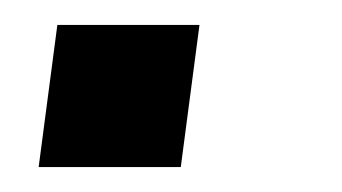

<svg xmlns="http://www.w3.org/2000/svg" viewBox="-20 -134 274 154"><path d="M125 0H11L26 -114H140Z"/></svg>

Font: Tanohe Sans Medium
Style: Italic
Weight: 500
Designer: Village Type and Design LLC & Cristiano Sobral
Foundry: Cooper Hewitt Smithsonian Design Museum
Version: Version 1.00;September 29, 2021;FontCreator 13.0.0.2655 64-b